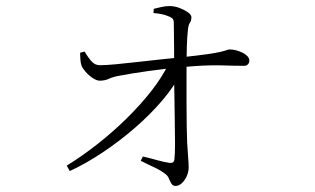

<svg xmlns="http://www.w3.org/2000/svg" viewBox="-20 -575 1040 633"><path d="M451 -59Q473 -54 498 -47Q523 -40 539 -38Q553 -36 555 -49Q557 -64 557 -103.5Q557 -143 556 -192Q555 -241 554.5 -287Q554 -333 554 -363Q554 -386 554 -411.5Q554 -437 553.5 -460.5Q553 -484 553 -499Q553 -510 548.5 -514Q544 -518 534 -522Q524 -526 512 -528.5Q500 -531 486 -532L487 -546Q497 -548 510.5 -551.5Q524 -555 539 -555Q556 -555 572.5 -548.5Q589 -542 600 -534Q611 -526 611 -519Q611 -506 606 -500Q601 -494 599 -471Q597 -452 596 -423.5Q595 -395 595 -372Q595 -347 595 -311Q595 -275 595 -236Q595 -197 595.5 -162.5Q596 -128 597 -105Q599 -70 600.5 -53.5Q602 -37 602 -23Q602 -9 596 5Q590 19 580 28.5Q570 38 559 38Q550 38 545.5 31Q541 24 537.5 15Q534 6 527 0Q511 -13 487 -24Q463 -35 444 -45ZM244 -401 259 -405Q272 -383 283 -371.5Q294 -360 309 -360Q328 -360 360.5 -363Q393 -366 432 -370.5Q471 -375 509 -379Q547 -383 577 -386Q633 -392 664 -396.5Q695 -401 709 -404.5Q723 -408 728 -410Q733 -412 737 -412Q748 -412 759 -409Q770 -406 780 -401Q790 -396 796 -389.5Q802 -383 802 -375Q802 -368 797.5 -363Q793 -358 785 -358Q757 -358 706.5 -359.5Q656 -361 573 -353Q520 -348 467 -340.5Q414 -333 377 -326Q353 -322 339.5 -315.5Q326 -309 309 -309Q299 -309 286 -317.5Q273 -326 262.5 -338Q252 -350 249 -358Q246 -366 245 -379Q244 -392 244 -401ZM210 -11 200 -29Q249 -59 299.5 -98.5Q350 -138 396 -183Q442 -228 478.5 -274.5Q515 -321 536 -365L578 -366L576 -334Q555 -291 516 -245Q477 -199 426.5 -155Q376 -111 320 -73.5Q264 -36 210 -11Z"/></svg>

Font: Noto Serif JP
Style: Regular
Weight: 200
Designer: Ryoko NISHIZUKA 西塚涼子 (kana & ideographs); Frank Grießhammer (Latin, Greek & Cyrillic); Wenlong ZHANG 张文龙 (bopomofo); San
Foundry: Adobe
Version: Version 2.001;hotconv 1.1.0;makeotfexe 2.6.0